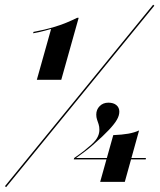

<svg xmlns="http://www.w3.org/2000/svg" viewBox="-39 -705 658 792"><path d="M112.9 -375.8 171.8 -585.5Q159.7 -582.3 148 -579Q136.3 -575.8 124.2 -573Q112.1 -570.2 97.6 -567.7L99.2 -573.4Q146 -582.3 178.6 -591.9Q211.3 -601.6 235.5 -611.7Q259.7 -621.8 279 -631.5H285.5L213.7 -375.8ZM-13.7 66.9 -18.5 62.9 592.7 -685.5 597.6 -681.5ZM265.3 -47.6 266.9 -53.2Q276.6 -60.5 286.7 -67.3Q296.8 -74.2 306.5 -81.9Q316.1 -89.5 324.2 -96.8Q350.8 -117.7 360.9 -134.7Q371 -151.6 371 -169.4Q371 -183.1 367.7 -192.7Q364.5 -202.4 361.3 -211.7Q358.1 -221 358.1 -232.3Q358.1 -253.2 372.2 -267.3Q386.3 -281.5 408.1 -281.5Q429 -281.5 441.1 -271.4Q453.2 -261.3 453.2 -244.4Q453.2 -228.2 443.1 -210.9Q433.1 -193.5 410.5 -169.4Q387.9 -145.2 349.2 -111.3Q332.3 -96 313.7 -81.9Q295.2 -67.7 272.6 -51.6L268.5 -53.2H562.9L562.1 -47.6ZM374.2 45.2 428.2 -147.6Q465.3 -149.2 490.3 -153.6Q515.3 -158.1 534.7 -166.9L475.8 45.2Z"/></svg>

Font: Playfair 144pt
Style: Bold Italic
Weight: 700
Italic angle: -15.6°
Designer: Claus Eggers Sørensen
Foundry: Claus Eggers Sørensen
Version: Version 2.203